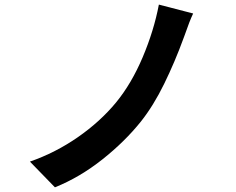

<svg xmlns="http://www.w3.org/2000/svg" viewBox="-20 -772 1017 827"><path d="M775.4 -620.4 770.3 -606.7Q733.4 -505.4 687.1 -410.9Q640.9 -316.4 586.9 -248.5Q517.6 -161.9 420.5 -85Q323.5 -8.1 216.6 34.9L108.9 -75.9Q219.2 -114.3 315.6 -181.3Q411.9 -248.3 480 -330.8Q546.6 -412.1 594.7 -525.8Q642.8 -639.4 664.3 -752.2L812 -713.9Q796.6 -682.1 775.4 -620.4Z"/></svg>

Font: Min Sans VF VF
Style: Regular
Weight: 400
Designer: Jinseong-Kim, NotoSansCJK, Nunito
Foundry: Jinseong-Kim
Version: Version 1.420;Glyphs 3.1.2 (3151)